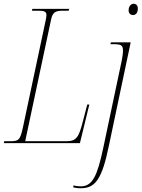

<svg xmlns="http://www.w3.org/2000/svg" viewBox="-35 -761 753 1021"><path d="M673 -681C685 -681 698 -691 698 -715C698 -732 689 -741 676 -741C660 -741 649 -726 649 -706C649 -689 660 -681 673 -681ZM-15 0H390L440 -205H429L405 -113C384 -31 371 -10 318 -10H99L236 -654C244 -694 257 -704 299 -704H330L333 -714H137L135 -704H167C194 -704 212 -702 212 -682C212 -678 211 -668 209 -658L87 -84C72 -14 64 -10 16 -10H-12ZM395 240C473 240 508 189 544 14L660 -536H555L552 -526H569C608 -526 619 -521 619 -492C619 -476 616 -460 613 -442L514 26C482 177 456 230 394 230C381 230 366 228 356 225L354 235C364 238 376 240 395 240Z"/></svg>

Font: Noto Serif Display Condensed Thin
Style: Italic
Weight: 100
Width: 3
Italic angle: -12°
Designer: Monotype Design Team
Foundry: Monotype Imaging Inc.
Version: Version 2.009